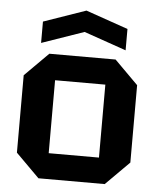

<svg xmlns="http://www.w3.org/2000/svg" viewBox="-54 -813 708 860"><g transform="rotate(5 300.0 -383.5)"><path d="M45 -106V-454L151 -560H449L555 -454V-106L449 0H151ZM187 -116H413V-444H187ZM110 -605V-701L300 -767L490 -701V-605L300 -671Z"/></g></svg>

Font: Tektur SemiBold
Style: Regular
Weight: 600
Designer: Adam Jagosz
Foundry: Adam Jagosz
Version: Version 1.005;gftools[0.9.30]